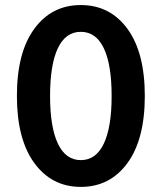

<svg xmlns="http://www.w3.org/2000/svg" viewBox="-20 -730 640 760"><path d="M46.9 -350.1Q46.9 -522 115.7 -616Q184.6 -710 299.8 -710Q415.5 -710 484.4 -616Q553.2 -522 553.2 -350.1Q553.2 -178.7 484.4 -84.5Q415.5 9.8 299.8 9.8Q185.1 9.8 116 -84.5Q46.9 -178.7 46.9 -350.1ZM178.2 -350.1Q178.2 -226.6 209.2 -161.4Q240.2 -96.2 299.8 -96.2Q359.9 -96.2 390.9 -161.4Q421.9 -226.6 421.9 -350.1Q421.9 -474.1 390.9 -539.1Q359.9 -604 299.8 -604Q239.7 -604 209 -539.1Q178.2 -474.1 178.2 -350.1Z"/></svg>

Font: LT Hoop SemBd
Style: Regular
Weight: 600
Designer: Daniel Lyons
Foundry: LyonsType
Version: Version 1.000